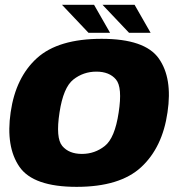

<svg xmlns="http://www.w3.org/2000/svg" viewBox="-20 -758 740 784"><path d="M293 5Q469.5 5 556.5 -75.5Q643.5 -156 664 -299.5Q685 -439.5 628.2 -519.5Q571.5 -599.5 395 -599.5Q218 -599.5 131 -520.8Q44 -442 23.5 -299.5Q3 -158.5 59.5 -76.8Q116 5 293 5ZM314.5 -129.5Q261.5 -129.5 234.2 -162Q207 -194.5 223 -298.5Q238.5 -401 279.5 -433.2Q320.5 -465.5 373.5 -465.5Q426.5 -465.5 453.5 -433.5Q480.5 -401.5 464.5 -298.5Q449 -194.5 408 -162Q367 -129.5 314.5 -129.5ZM507 -624H595L529.5 -738.5H398.5ZM341.5 -624H429.5L364 -738.5H233Z"/></svg>

Font: Anybody UltraCondensed Thin ExtraBold
Style: Italic
Weight: 800
Italic angle: -10°
Version: Version 1.111